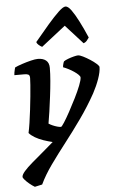

<svg xmlns="http://www.w3.org/2000/svg" viewBox="-63 -816 624 1057"><g transform="rotate(-5 249.0 -287.0)"><path d="M86 200Q72 192 57 179.5Q42 167 32.5 156Q23 145 23 140Q23 128 39.5 109Q56 90 83.5 66.5Q111 43 142.5 16.5Q174 -10 205 -37Q180 -43 155 -51.5Q130 -60 109.5 -72Q89 -84 77 -98Q82 -120 87 -153.5Q92 -187 96.5 -224.5Q101 -262 104.5 -298Q108 -334 110 -361Q112 -388 112 -399Q112 -414 104.5 -418Q97 -422 82 -422H27Q27 -428 28.5 -436.5Q30 -445 32 -453Q34 -461 35 -464Q49 -471 74.5 -479.5Q100 -488 124.5 -494Q149 -500 163 -500Q192 -500 208.5 -486.5Q225 -473 225 -445Q225 -414 221.5 -373Q218 -332 212.5 -288.5Q207 -245 201.5 -206Q196 -167 191 -140Q200 -134 212.5 -128.5Q225 -123 237.5 -119.5Q250 -116 258 -116Q262 -116 276.5 -138.5Q291 -161 309.5 -195Q328 -229 346.5 -266Q365 -303 377 -333.5Q389 -364 389 -378Q389 -384 380 -393Q371 -402 357 -411.5Q343 -421 327.5 -429Q312 -437 298 -442Q298 -450 301 -460.5Q304 -471 306 -474Q314 -480 330 -486Q346 -492 362 -496Q378 -500 385 -500Q395 -500 413 -491Q431 -482 450.5 -469.5Q470 -457 484 -444.5Q498 -432 498 -426Q498 -400 484.5 -361.5Q471 -323 450 -284Q411 -214 365.5 -150Q320 -86 274.5 -27.5Q229 31 190 85.5Q151 140 127 191ZM193 -564Q183 -569 174 -577Q165 -585 163 -593Q205 -644 240.5 -685Q276 -726 301.5 -750Q327 -774 340 -774Q354 -774 371.5 -750Q389 -726 410 -685Q431 -644 453 -593Q448 -586 441 -577Q434 -568 422 -564L327 -669Z"/></g></svg>

Font: Texturina Medium 12pt
Style: Bold Italic
Weight: 700
Italic angle: -11°
Version: Version 1.002